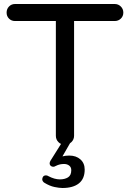

<svg xmlns="http://www.w3.org/2000/svg" viewBox="-20 -718 649 959"><path d="M304 5Q285 5 272 -8Q259 -21 259 -40V-613H55Q37 -613 25 -625Q13 -637 13 -655Q13 -673 25 -685.5Q37 -698 55 -698H553Q571 -698 583.5 -685.5Q596 -673 596 -655Q596 -637 583.5 -625Q571 -613 553 -613H350V-40Q350 -21 336.5 -8Q323 5 304 5ZM292 221Q276 221 252 216Q228 211 202 195Q198 193 194.5 188Q191 183 191 178Q191 170 195.5 164Q200 158 210 158Q213 158 216 159Q219 160 220 161Q237 170 251.5 174Q266 178 279 178Q303 178 319.5 168Q336 158 336 132Q336 117 325.5 109Q315 101 300 101Q290 101 280 103Q270 105 256 112Q255 113 252 114Q249 115 246 115Q239 115 233.5 110.5Q228 106 228 99Q228 94 229.5 90.5Q231 87 232 85L296 -17H338L292 63Q308 59 326 59Q360 59 381.5 78Q403 97 403 129Q403 175 374 198Q345 221 292 221Z"/></svg>

Font: Varela Round
Style: Regular
Weight: 400
Designer: Joe Prince, Avraham Cornfeld
Foundry: Joe Prince, Avraham Cornfeld
Version: Version 3.010; ttfautohint (v1.8.4.7-5d5b)